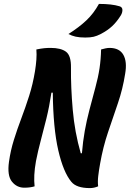

<svg xmlns="http://www.w3.org/2000/svg" viewBox="-20 -953 664 982"><path d="M157 0Q135 7 104 7Q66 7 41 -24Q16 -55 26 -126Q34 -183 51 -237.5Q68 -292 89 -347.5Q110 -403 129 -462.5Q148 -522 159 -589Q164 -620 166 -647.5Q168 -675 166 -700Q191 -705 206.5 -706.5Q222 -708 239 -708Q291 -708 317.5 -688.5Q344 -669 343 -607Q342 -507 352 -392Q362 -277 393 -169H399Q404 -230 413.5 -283Q423 -336 437 -389.5Q451 -443 468 -506Q482 -557 489 -603.5Q496 -650 497 -700Q507 -703 519 -705.5Q531 -708 540 -708Q591 -708 611 -672.5Q631 -637 620 -575Q608 -498 583 -425Q558 -352 532.5 -276.5Q507 -201 492 -116Q486 -83 482.5 -53.5Q479 -24 482 0Q461 9 440 9Q371 9 345 -23Q304 -72 278 -184.5Q252 -297 250 -479H243Q232 -406 217 -345.5Q202 -285 188 -232.5Q174 -180 164 -129Q157 -90 155.5 -58Q154 -26 157 0ZM486 -933Q552 -933 591 -921Q605 -917 606 -904Q607 -891 599 -876Q578 -842 554 -819.5Q530 -797 495 -779Q476 -769 459 -765Q442 -761 416 -761Q387 -761 367 -765.5Q347 -770 330 -779Q385 -814 422 -849Q459 -884 486 -933Z"/></svg>

Font: Recursive Mn Csl St
Style: Bold Italic
Weight: 700
Italic angle: -15°
Monospace: yes
Version: Version 1.079;hotconv 1.0.112;makeotfexe 2.5.65598; ttfautoh